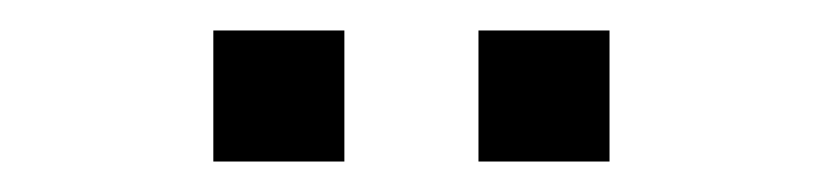

<svg xmlns="http://www.w3.org/2000/svg" viewBox="-20 -715 540 126"><path d="M294 -609H380V-695H294ZM120 -609H206V-695H120Z"/></svg>

Font: Poppy and Pepper
Style: Regular
Weight: 400
Designer: Thy Ha
Foundry: Thy Ha
Version: Version 0.001;Glyphs 3.2 (3227)